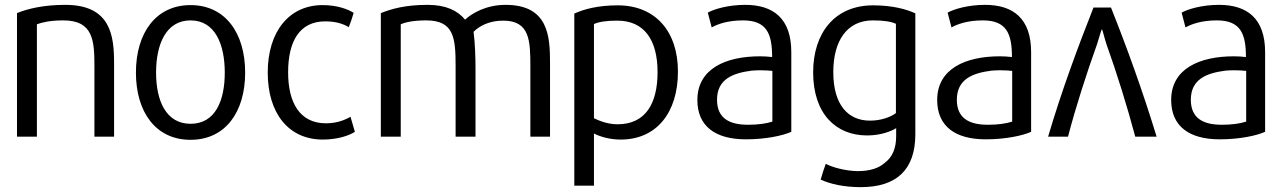

<svg xmlns="http://www.w3.org/2000/svg" viewBox="-20 -563 5282 791"><path d="M450 0V-302C450 -415 437 -543 249 -543C159 -543 94 -527 50 -509V0H132V-463C154 -471 187 -479 241 -479C365 -479 369 -394 369 -288V0Z M906 -264C906 -148 867 -53 765 -53C664 -53 623 -148 623 -264C623 -379 663 -479 765 -479C867 -479 906 -379 906 -264ZM990 -264C990 -427 908 -542 765 -542C622 -542 540 -427 540 -264C540 -102 621 13 765 13C909 13 990 -102 990 -264Z M1442 -20 1424 -82C1402 -69 1368 -55 1323 -55C1215 -55 1167 -140 1167 -265C1167 -393 1214 -475 1320 -475C1366 -475 1395 -464 1417 -451C1425 -471 1431 -490 1437 -510C1414 -525 1369 -542 1309 -542C1172 -542 1083 -434 1083 -264C1083 -96 1169 12 1310 12C1369 12 1418 -4 1442 -20Z M2246 0V-302C2246 -411 2241 -543 2063 -543C1982 -543 1924 -508 1896 -482C1865 -520 1816 -543 1742 -543C1651 -543 1594 -527 1549 -509V0H1631V-463C1652 -472 1685 -479 1736 -479C1851 -479 1857 -406 1857 -290V0H1939V-278C1939 -330 1937 -385 1931 -432C1954 -455 1994 -478 2053 -478C2163 -478 2165 -395 2165 -288V0Z M2689 -266C2689 -137 2640 -51 2524 -51C2483 -51 2447 -66 2427 -76V-464C2447 -473 2477 -478 2523 -478C2634 -478 2689 -399 2689 -266ZM2773 -268C2773 -435 2679 -541 2525 -541C2443 -541 2385 -525 2346 -507V202H2427V-13C2450 -1 2490 12 2537 12C2684 12 2773 -98 2773 -268Z M3162 -62C3137 -54 3104 -49 3062 -49C2983 -49 2934 -77 2934 -152C2934 -237 2999 -262 3077 -272C3090.2 -273.1 3102.2 -273.5 3113.2 -273.5C3132.2 -273.5 3148.1 -272.3 3162 -271ZM2853 -151C2853 -43 2927 11 3053 11C3134 11 3205 -4 3240 -20V-348C3240 -487 3166 -543 3050 -543C2979 -543 2921 -525 2896 -511L2912 -450C2935 -463 2977 -479 3041 -479C3139 -479 3161 -424 3161 -328C3144 -330 3128 -331 3111 -331C2970.5 -331 2853 -280.3 2853 -151Z M3671 -97C3648 -80 3609 -66 3564 -66C3473 -66 3413 -132 3413 -266C3413 -393 3468 -479 3576 -479C3622 -479 3651 -474 3671 -465ZM3751 -10V-508C3716 -524 3660 -541 3577 -541C3418 -541 3330 -426 3330 -265C3330 -94 3424 -5 3552 -5C3610 -5 3653 -23 3672 -35V-2C3672 47 3657 84 3626 107C3601 130 3564 142 3513 142C3463 141 3411 127 3382 112C3374 134 3367 155 3361 177C3400 195 3457 208 3526 208C3673 208 3751 137 3751 -10Z M4150 -62C4125 -54 4092 -49 4050 -49C3971 -49 3922 -77 3922 -152C3922 -237 3987 -262 4065 -272C4078.2 -273.1 4090.2 -273.5 4101.2 -273.5C4120.2 -273.5 4136.1 -272.3 4150 -271ZM3841 -151C3841 -43 3915 11 4041 11C4122 11 4193 -4 4228 -20V-348C4228 -487 4154 -543 4038 -543C3967 -543 3909 -525 3884 -511L3900 -450C3923 -463 3965 -479 4029 -479C4127 -479 4149 -424 4149 -328C4132 -330 4116 -331 4099 -331C3958.5 -331 3841 -280.3 3841 -151Z M4298 0H4380C4412 -123 4457 -262 4500 -382C4509 -410 4515 -434 4519 -442H4520C4524 -434 4529 -410 4538 -382C4581 -262 4624 -124 4657 0H4745C4688 -187 4622 -369 4557 -532H4485C4421 -370 4353 -187 4298 0Z M5114 -62C5089 -54 5056 -49 5014 -49C4935 -49 4886 -77 4886 -152C4886 -237 4951 -262 5029 -272C5042.2 -273.1 5054.2 -273.5 5065.2 -273.5C5084.2 -273.5 5100.1 -272.3 5114 -271ZM4805 -151C4805 -43 4879 11 5005 11C5086 11 5157 -4 5192 -20V-348C5192 -487 5118 -543 5002 -543C4931 -543 4873 -525 4848 -511L4864 -450C4887 -463 4929 -479 4993 -479C5091 -479 5113 -424 5113 -328C5096 -330 5080 -331 5063 -331C4922.5 -331 4805 -280.3 4805 -151Z"/></svg>

Font: Repo
Style: Regular
Weight: 400
Designer: Stefan Peev
Foundry: Context Ltd
Version: Version 0.000